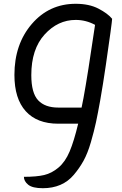

<svg xmlns="http://www.w3.org/2000/svg" viewBox="-20 -627 644 1012"><path d="M206 365Q151 365 128.5 346.5Q106 328 106 305Q173 305 213 295.5Q253 286 288.5 256Q324 226 347 171.5Q370 117 392 25H287Q175 25 115.5 -41Q56 -107 56 -232Q56 -394 147.5 -500.5Q239 -607 379 -607Q450 -607 499 -581.5Q548 -556 571 -528Q571 -520 562 -454Q553 -388 538 -285Q523 -182 508 -97Q496 -30 486 17Q476 64 459 122.5Q442 181 420.5 220Q399 259 369 294.5Q339 330 298 347.5Q257 365 206 365ZM287 -60H410Q414 -76 420 -110Q442 -229 481 -496Q433 -522 379 -522Q285 -522 215 -445Q145 -368 145 -231Q145 -137 181 -98.5Q217 -60 287 -60Z"/></svg>

Font: Lemonada Light
Style: Regular
Weight: 300
Designer: Mohamed Gaber (Arabic), Eduardo Tunni (Latin)
Foundry: Kief Type Foundry
Version: Version 4.004